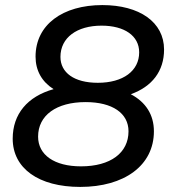

<svg xmlns="http://www.w3.org/2000/svg" viewBox="-20 -728 684 756"><path d="M495 -357C579 -387 626 -448 626 -533C626 -641 529 -708 383 -708C227 -708 120 -631 120 -505C120 -450 145 -406 191 -377C88 -348 30 -279 30 -182C30 -65 132 8 296 8C469 8 586 -76 586 -211C586 -276 554 -326 495 -357ZM380 -627C470 -627 528 -587 528 -522C528 -449 465 -402 365 -402C272 -402 218 -442 218 -504C218 -580 283 -627 380 -627ZM299 -73C194 -73 130 -118 130 -190C130 -274 202 -326 317 -326C423 -326 486 -282 486 -211C486 -126 415 -73 299 -73Z"/></svg>

Font: AWKNG-Font Medium
Style: Italic
Weight: 500
Italic angle: -11.3°
Designer: Awakening Church
Foundry: Awakening Church
Version: Version 1.700;PS 001.700;hotconv 1.0.88;makeotf.lib2.5.64775